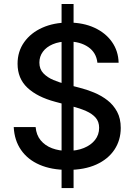

<svg xmlns="http://www.w3.org/2000/svg" viewBox="-20 -852 684 976"><path d="M293 104V-831.5H354V104ZM324.2 11.7Q241.7 11.7 181.4 -14.4Q121.1 -40.5 87.2 -89.4Q53.2 -138.2 49.8 -206.1H161.1Q164.6 -165.5 186.8 -138.7Q209 -111.8 244.6 -98.4Q280.3 -85 323.7 -85Q370.1 -85 406.2 -99.6Q442.4 -114.3 463.1 -140.6Q483.9 -167 483.9 -202.1Q483.9 -233.4 466.3 -253.7Q448.7 -273.9 417.7 -287.6Q386.7 -301.3 345.7 -312L261.2 -334.5Q169.4 -358.9 119.4 -406Q69.3 -453.1 69.3 -527.8Q69.3 -590.8 103.3 -638.2Q137.2 -685.5 195.6 -711.4Q253.9 -737.3 327.6 -737.3Q402.8 -737.3 459.7 -711.2Q516.6 -685.1 549.1 -638.9Q581.5 -592.8 583 -533.2H475.1Q469.7 -584.5 428.7 -612.8Q387.7 -641.1 325.2 -641.1Q281.2 -641.1 248.5 -627.2Q215.8 -613.3 198 -589.1Q180.2 -564.9 180.2 -533.7Q180.2 -500.5 200.7 -479.2Q221.2 -458 251.7 -445.3Q282.2 -432.6 312.5 -424.8L383.8 -406.2Q420.9 -397 458 -381.6Q495.1 -366.2 525.9 -342.5Q556.6 -318.8 575.2 -284.2Q593.8 -249.5 593.8 -201.7Q593.8 -139.6 561.8 -91.3Q529.8 -43 469.5 -15.6Q409.2 11.7 324.2 11.7Z"/></svg>

Font: Inter 16pt Medium
Style: Regular
Weight: 500
Version: Version 4.001;git-66647c0bb